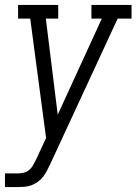

<svg xmlns="http://www.w3.org/2000/svg" viewBox="-26 -550 551 775"><path d="M-6 205V150H45Q57 150 70 147Q83 144 93 135Q103 126 109 114Q115 102 121 91L160 7L96 -475H47V-530H209V-475H159L207 -87L385 -475H343V-530H505V-475H449L176 114Q170 127 163 140Q156 153 147 164.5Q138 176 126 184.5Q114 193 100 198Q86 203 72.5 204Q59 205 45 205Z"/></svg>

Font: Iosevka Slab Light Oblique
Style: Regular
Weight: 300
Italic angle: -9°
Monospace: yes
Designer: Belleve Invis
Foundry: Belleve Invis
Version: Version 11.1.1; ttfautohint (v1.8.3)